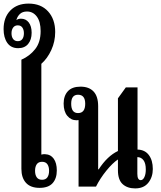

<svg xmlns="http://www.w3.org/2000/svg" viewBox="-30 -1038 893 1068"><path d="M190 7Q140 7 114.5 -21Q89 -49 89 -99V-706Q135 -726 165.5 -764.5Q196 -803 196 -865Q196 -917 175 -945.5Q154 -974 120 -974Q95 -974 80.5 -960Q66 -946 61 -926Q71 -934 87 -934Q114 -934 130 -913Q146 -892 146 -856Q146 -817 126.5 -793.5Q107 -770 71 -770Q31 -770 10.5 -799.5Q-10 -829 -10 -876Q-10 -941 27.5 -979.5Q65 -1018 129 -1018Q198 -1018 237.5 -974.5Q277 -931 277 -860Q277 -807 255.5 -760Q234 -713 200 -683V-178Q203 -179 209.5 -180Q216 -181 223 -180Q252 -179 269 -155Q286 -131 286 -90Q286 -45 262.5 -19Q239 7 190 7ZM69 -809Q86 -809 94.5 -821Q103 -833 103 -853Q103 -872 94.5 -884.5Q86 -897 69 -897Q52 -897 43 -884.5Q34 -872 34 -853Q34 -833 43 -821Q52 -809 69 -809ZM204 -38Q224 -38 233.5 -51.5Q243 -65 243 -88Q243 -111 233.5 -124.5Q224 -138 204 -138Q184 -138 174.5 -124.5Q165 -111 165 -88Q165 -65 174.5 -51.5Q184 -38 204 -38Z M407 0V-370Q402 -369 396 -369Q365 -369 344.5 -393.5Q324 -418 324 -462Q324 -505 347.5 -530.5Q371 -556 418 -556Q465 -556 490.5 -529Q516 -502 516 -447V-96H519Q567 -170 626 -198V-491L670 -552H735V-206Q776 -205 798 -175.5Q820 -146 820 -98Q820 -53 795 -21.5Q770 10 722 10Q678 10 652 -14Q626 -38 626 -91V-151Q596 -131 561.5 -88.5Q527 -46 504 0ZM404 -409Q444 -409 444 -461Q444 -511 404 -511Q366 -511 366 -461Q366 -409 404 -409ZM753 -36Q765 -36 773 -52.5Q781 -69 781 -95Q781 -130 768 -147Q755 -164 734 -164V-71Q734 -36 753 -36Z"/></svg>

Font: Noto Serif Thai ExtraCondensed SemiBold
Style: Regular
Weight: 600
Width: 2
Designer: Monotype Design Team
Foundry: Monotype Imaging Inc.
Version: Version 2.001; ttfautohint (v1.8.4.7-5d5b)